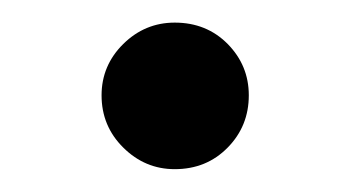

<svg xmlns="http://www.w3.org/2000/svg" viewBox="-20 -356 308 169"><path d="M133.8 -207.1Q107.6 -207.1 88.5 -226.1Q69.4 -245 69.4 -272.1Q69.4 -298.4 88.5 -317.3Q107.6 -336.1 133.8 -336.1Q161.8 -336.1 180.4 -317.3Q199 -298.4 199 -272.1Q199 -245 180.4 -226.1Q161.8 -207.1 133.8 -207.1Z"/></svg>

Font: TikTok Sans Light
Style: Regular
Weight: 300
Version: Version 4.000